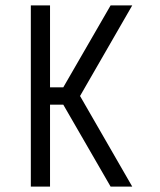

<svg xmlns="http://www.w3.org/2000/svg" viewBox="-20 -690 590 710"><path d="M94 0V-670H165V-367H214L389 -670H469L276 -335L469 0H389L214 -303H165V0Z"/></svg>

Font: Lode Term
Style: Regular
Weight: 400
Monospace: yes
Designer: Belleve Invis
Foundry: Belleve Invis
Version: Version 29.2.0